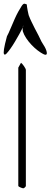

<svg xmlns="http://www.w3.org/2000/svg" viewBox="-66 -1021 274 1041"><path d="M47.9 -680.7Q50.8 -678.7 55.2 -673.8Q59.6 -668.9 63.5 -663.1Q67.4 -657.2 70.8 -651.4Q74.2 -645.5 74.2 -641.6V-12.7Q74.2 -9.8 68.8 -4.9Q63.5 0 59.6 0Q56.6 0 52.2 -2Q47.9 -3.9 43.5 -5.4Q39.1 -6.8 36.1 -9.3Q33.2 -11.7 33.2 -12.7V-654.3ZM-28.3 -824.2Q-26.4 -827.1 -19.5 -841.8Q-12.7 -856.4 -4.4 -876.5Q3.9 -896.5 13.7 -918.5Q23.4 -940.4 33.2 -958Q43 -975.6 51.3 -988.3Q59.6 -1001 66.4 -1001Q67.4 -1001 72.3 -999.5Q77.1 -998 79.1 -997.1Q79.1 -993.2 80.6 -983.9Q82 -974.6 84 -963.9Q85.9 -953.1 88.4 -943.4Q90.8 -933.6 92.8 -930.7Q95.7 -921.9 104 -904.8Q112.3 -887.7 122.1 -868.2Q131.8 -848.6 142.6 -829.1L159.2 -794.9Q180.7 -762.7 185.5 -746.1Q190.4 -729.5 185.5 -725.6Q180.7 -721.7 167.5 -728.5Q154.3 -735.4 137.7 -748Q121.1 -760.7 104.5 -778.3Q87.9 -795.9 75.7 -814.5Q63.5 -833 57.6 -851.6Q55.7 -862.3 57.6 -873Q56.6 -870.1 55.7 -868.2Q48.8 -854.5 38.6 -835.9Q28.3 -817.4 15.6 -795.9Q2.9 -774.4 -9.3 -757.3Q-21.5 -740.2 -30.3 -731Q-39.1 -721.7 -43.5 -726.6Q-47.9 -731.4 -44.4 -754.4Q-41 -777.3 -28.3 -824.2ZM60.5 -882.8Q57.6 -877.9 57.6 -874Q61.5 -881.8 60.5 -882.8Z"/></svg>

Font: The Girl Next Door
Style: Regular
Weight: 400
Designer: Kimberly Geswein
Foundry: Kimberly Geswein
Version: Version 1.002 2010